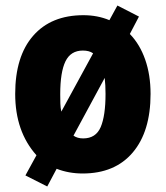

<svg xmlns="http://www.w3.org/2000/svg" viewBox="-20 -618 601 695"><path d="M525 -278Q525 -142 460.5 -66Q396 10 279 10Q229 10 185 -7L151 57L72 17L112 -56Q35 -142 35 -278Q35 -414 100 -488.5Q165 -563 282 -563Q333 -563 376 -545L405 -598L483 -558L450 -495Q486 -458 505.5 -402.5Q525 -347 525 -278ZM198 -277Q198 -259 198.5 -243Q199 -227 202 -214L317 -425Q303 -435 280 -435Q236 -435 217 -396Q198 -357 198 -277ZM362 -278Q362 -310 359 -336L246 -127Q260 -117 281 -117Q327 -117 344.5 -158Q362 -199 362 -278Z"/></svg>

Font: Noto Sans Lao Looped Condensed Black
Style: Regular
Weight: 900
Width: 3
Designer: Mark Frömberg, Ben Mitchell
Foundry: The Fontpad Ltd
Version: Version 1.002; ttfautohint (v1.8.4.7-5d5b)